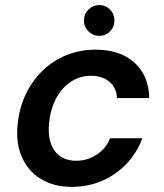

<svg xmlns="http://www.w3.org/2000/svg" viewBox="-20 -718 640 750"><path d="M260 12Q190 12 139.5 -19Q89 -50 65 -105.5Q41 -161 49 -233Q55 -296 80.5 -349.5Q106 -403 147 -442.5Q188 -482 240.5 -503Q293 -524 354 -524Q449 -524 505 -473.5Q561 -423 563 -335H437Q435 -376 407 -399Q379 -422 336 -422Q293 -422 258 -399.5Q223 -377 200.5 -336Q178 -295 172 -240Q168 -205 173.5 -177Q179 -149 193 -129.5Q207 -110 228.5 -100Q250 -90 277 -90Q307 -90 332.5 -100.5Q358 -111 378.5 -130.5Q399 -150 410 -178H536Q515 -121 474 -78Q433 -35 378.5 -11.5Q324 12 260 12ZM368 -578Q343 -578 325.5 -595.5Q308 -613 308 -638Q308 -663 325.5 -680.5Q343 -698 368 -698Q393 -698 410 -680.5Q427 -663 427 -638Q427 -613 410 -595.5Q393 -578 368 -578Z"/></svg>

Font: DM Sans 12pt SemiBold
Style: Italic
Weight: 600
Italic angle: -10°
Version: Version 4.004;gftools[0.9.30]